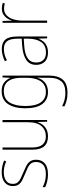

<svg xmlns="http://www.w3.org/2000/svg" viewBox="707 -1285 819 2273"><g transform="rotate(-90 1116.5 -148.5)"><path d="M362 -130Q362 -66 319 -28Q276 10 189 10Q141 10 101.5 -0.5Q62 -11 38 -23V-53Q71 -35 109.5 -25Q148 -15 189 -15Q266 -15 300.5 -46Q335 -77 335 -131Q335 -168 317.5 -191Q300 -214 269 -229Q238 -244 199 -259Q158 -276 124 -292.5Q90 -309 70 -335.5Q50 -362 50 -407Q50 -466 93 -502Q136 -538 215 -538Q255 -538 290.5 -529.5Q326 -521 353 -509L341 -484Q318 -497 283.5 -505Q249 -513 215 -513Q151 -513 113.5 -486Q76 -459 76 -407Q76 -370 93.5 -349Q111 -328 140.5 -313.5Q170 -299 207 -284Q247 -267 282.5 -250Q318 -233 340 -205.5Q362 -178 362 -130Z M832 -528V0H812L809 -111H807Q797 -81 776.5 -53.5Q756 -26 722 -8Q688 10 637 10Q481 10 481 -174V-528H507V-179Q507 -94 541 -54.5Q575 -15 638 -15Q713 -15 759.5 -66.5Q806 -118 806 -227V-528Z M1175 -538Q1241 -538 1276.5 -508.5Q1312 -479 1330 -438H1332L1336 -528H1358V29Q1358 127 1311 184Q1264 241 1154 241Q1104 241 1065.5 231Q1027 221 995 206V177Q1028 194 1067 205Q1106 216 1154 216Q1249 216 1290.5 167Q1332 118 1332 29V-15Q1332 -42 1332 -63.5Q1332 -85 1334 -115H1332Q1316 -57 1273 -23.5Q1230 10 1163 10Q1073 10 1022 -57Q971 -124 971 -258Q971 -388 1021 -463Q1071 -538 1175 -538ZM1175 -513Q1082 -513 1040 -444.5Q998 -376 998 -258Q998 -137 1040.5 -76Q1083 -15 1163 -15Q1214 -15 1246.5 -34.5Q1279 -54 1297.5 -86.5Q1316 -119 1324 -158.5Q1332 -198 1332 -237V-307Q1332 -364 1317 -411Q1302 -458 1268 -485.5Q1234 -513 1175 -513Z M1673 -537Q1748 -537 1784.5 -494Q1821 -451 1821 -353V0H1799L1796 -99H1794Q1783 -71 1763 -46Q1743 -21 1710.5 -5.5Q1678 10 1630 10Q1557 10 1521 -29.5Q1485 -69 1485 -129Q1485 -208 1544 -247.5Q1603 -287 1707 -295L1795 -301V-347Q1795 -437 1765.5 -474.5Q1736 -512 1673 -512Q1641 -512 1608.5 -504Q1576 -496 1539 -476L1529 -501Q1563 -517 1599.5 -527Q1636 -537 1673 -537ZM1708 -271Q1616 -265 1564.5 -231Q1513 -197 1513 -129Q1513 -75 1543.5 -44.5Q1574 -14 1630 -14Q1717 -14 1755.5 -71.5Q1794 -129 1795 -220V-277Z M2151 -536Q2189 -536 2219 -525L2212 -501Q2198 -505 2183.5 -507.5Q2169 -510 2151 -510Q2103 -510 2071.5 -480Q2040 -450 2024.5 -400Q2009 -350 2009 -290V0H1983V-528H2005L2008 -420H2010Q2019 -449 2037 -475.5Q2055 -502 2083.5 -519Q2112 -536 2151 -536Z"/></g></svg>

Font: Noto Sans Kannada SemiCondensed Thin
Style: Regular
Weight: 100
Width: 4
Designer: Jelle Bosma - Monotype Design Team
Foundry: Monotype Imaging Inc.
Version: Version 2.005; ttfautohint (v1.8.4.7-5d5b)